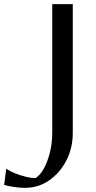

<svg xmlns="http://www.w3.org/2000/svg" viewBox="-162 -682 461 926"><path d="M-42 224Q-64 224 -92.5 220Q-121 216 -142 210L-132 132Q-114 144 -89 154Q-64 164 -37.5 170.5Q-11 177 9 177Q32 163 50 130Q68 97 79 52Q90 7 90 -41V-662H189V-41Q189 32 158 92Q127 152 75 188Q23 224 -42 224Z"/></svg>

Font: Belleza
Style: Regular
Weight: 400
Designer: Eduardo Rodriguez Tunni
Foundry: Eduardo Rodriguez Tunni
Version: Version 1.003; ttfautohint (v1.8.4.7-5d5b)